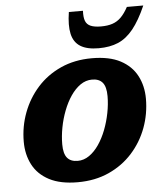

<svg xmlns="http://www.w3.org/2000/svg" viewBox="-52 -763 708 821"><g transform="rotate(-5 302.0 -352.0)"><path d="M354.5 -510Q429.5 -510 477 -484.8Q524.5 -459.5 547.2 -416Q570 -372.5 570 -317.5Q570 -252.5 548 -193.2Q526 -134 484.2 -87.5Q442.5 -41 383 -14Q323.5 13 249 13Q174.5 13 126.8 -12Q79 -37 56.2 -80.8Q33.5 -124.5 33.5 -179.5Q33.5 -244.5 55.8 -303.8Q78 -363 119.5 -409.5Q161 -456 220.5 -483Q280 -510 354.5 -510ZM256.5 -78Q283 -78 306.2 -94.2Q329.5 -110.5 348 -137.8Q366.5 -165 379.8 -199.5Q393 -234 400.2 -271Q407.5 -308 407.5 -343Q407.5 -383 392.5 -401Q377.5 -419 347.5 -419Q320.5 -419 297.2 -402.8Q274 -386.5 255.5 -359.2Q237 -332 223.8 -297.5Q210.5 -263 203.5 -226Q196.5 -189 196.5 -154Q196.5 -114 211.5 -96Q226.5 -78 256.5 -78ZM406 -642Q434.5 -642 455.2 -649Q476 -656 492.2 -672.2Q508.5 -688.5 523 -715.5H593.5Q566 -653 536.8 -616.8Q507.5 -580.5 471.8 -565.2Q436 -550 388 -550Q338 -550 309.8 -567.5Q281.5 -585 273.2 -621.8Q265 -658.5 274 -715.5H334.5Q333 -688 339 -672Q345 -656 361.5 -649Q378 -642 406 -642Z"/></g></svg>

Font: Newsreader 9pt
Style: Bold Italic
Weight: 700
Italic angle: -17°
Designer: Hugues Gentile
Foundry: Production Type
Version: Version 1.003